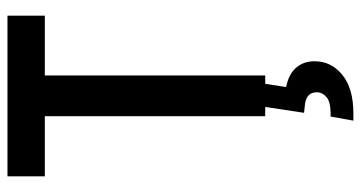

<svg xmlns="http://www.w3.org/2000/svg" viewBox="-246 -484 966 514"><g transform="rotate(-90 237.0 -227.0)"><path d="M22 -590V-690H452V-590H292V0H183V-590ZM171 236 182 175Q220 176 233.5 164.5Q247 153 247 138Q247 109 211 106L192 104L210 -15L271 -9L261 56Q296 63 313 83Q330 103 330 132Q330 177 293.5 206.5Q257 236 191 236Z"/></g></svg>

Font: Radio Canada Condensed Medium
Style: Regular
Weight: 500
Width: 3
Designer: Charles Daoud, Etienne Aubert Bonn, Alexandre Saumier Demers, Jacques Le Bailly
Foundry: Radio-Canada
Version: Version 2.104; ttfautohint (v1.8.4.7-5d5b);gftools[0.9.28.de